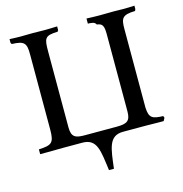

<svg xmlns="http://www.w3.org/2000/svg" viewBox="-123 -786 1038 1087"><g transform="rotate(-15 396.5 -243.0)"><path d="M762 -17 758 -28C694 -30 676 -39 673 -100V-560C673 -624 681 -642 758 -644C759 -647 760 -651 762 -654V-674C742 -673 719 -672 700 -672C681 -672 662 -673 639 -673C606 -673 581 -672 557 -672C532 -672 506 -673 481 -674V-644C507 -643 520 -642 529 -626C561 -622 569 -609 569 -556V-106C569 -50 548 -38 488 -38H300C246 -38 223 -48 223 -105V-545C223 -627 226 -642 304 -644C306 -647 307 -650 309 -652V-674C285 -673 259 -672 236 -672C212 -672 189 -673 162 -673C137 -673 116 -672 94 -672C75 -672 52 -673 30 -674V-652C32 -650 33 -647 35 -644C110 -642 120 -625 120 -561V-120C120 -40 104 -32 29 -28V0H70C101 0 123 -1 161 -1H276C364 -1 366 72 382 188H411C425 73 430 -1 515 -1H627H648C676 -1 702 0 722 0H753Z"/></g></svg>

Font: Sibila
Style: Regular
Weight: 400
Designer: Stefan Peev
Foundry: Context Ltd
Version: Version 1.000